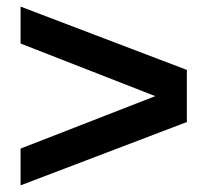

<svg xmlns="http://www.w3.org/2000/svg" viewBox="-20 -620 624 579"><path d="M543.5 -252 42 -61V-171.9L448.2 -330.1L42 -488.8V-600.1L543.5 -409.2Z"/></svg>

Font: Arimo
Style: Bold
Weight: 700
Designer: Steve Matteson
Foundry: Monotype Imaging Inc.
Version: Version 1.33